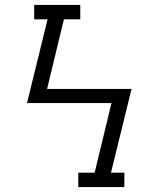

<svg xmlns="http://www.w3.org/2000/svg" viewBox="-20 -755 640 775"><path d="M296 0V-58H362L430 -339H89L172 -677H118V-735H304V-677H238L170 -396H511L428 -58H482V0Z"/></svg>

Font: Iosevka Etoile Light
Style: Regular
Weight: 300
Designer: Belleve Invis
Foundry: Belleve Invis
Version: Version 25.0.1; ttfautohint (v1.8.4)